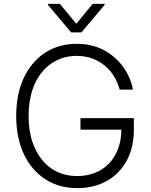

<svg xmlns="http://www.w3.org/2000/svg" viewBox="-20 -964 781 994"><path d="M63.9 -363.6Q63.9 -478 103.7 -561.8Q123.6 -603.7 151.5 -636.4Q179.3 -669 214 -691.4Q248.6 -713.8 289.6 -725.5Q330.6 -737.2 376.4 -737.2Q456.3 -737.2 517.4 -704.5Q547.9 -688.2 573.2 -666.2Q598.4 -644.2 617.5 -617.9Q636.7 -591.6 649.5 -561.8Q662.3 -532 668 -500H599.8Q589.8 -536.2 570.7 -568Q551.5 -599.8 523.3 -623.4Q495 -647 458.3 -660.9Q421.5 -674.7 376.4 -674.7Q305.8 -674.7 249.6 -637.8Q221.6 -619.3 199 -592.5Q176.5 -565.7 160.7 -531.2Q144.9 -496.8 136.5 -454.7Q128.2 -412.6 128.2 -363.6Q128.2 -265.3 160.9 -196.4Q194.2 -125.4 250 -89Q305.8 -52.6 381 -52.6Q430.4 -52.6 471.9 -69.2Q513.5 -85.9 543.7 -117Q573.9 -148.1 590.9 -192.6Q608 -237.2 608.3 -292.6H396.7V-352.3H672.9V-292.6Q672.9 -199.6 635.7 -131.7Q616.8 -97.7 590.7 -71.2Q564.6 -44.7 532.1 -26.8Q499.6 -8.9 461.6 0.5Q423.7 9.9 381 9.9Q332.7 9.9 291.9 -1.4Q251.1 -12.8 214.5 -36.2Q179 -59.3 150.9 -92Q122.9 -124.6 103.5 -166Q84.2 -207.4 74 -257.1Q63.9 -306.8 63.9 -363.6ZM290.1 -943.9 375 -840.9 459.9 -943.9H521.7V-938.9L401.6 -796.2H348.4L228.3 -938.9V-943.9Z"/></svg>

Font: Inter P Light
Style: Regular
Weight: 300
Designer: Rasmus Andersson
Foundry: rsms
Version: Version 3.018;git-588b23468